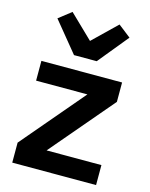

<svg xmlns="http://www.w3.org/2000/svg" viewBox="-119 -871 740 947"><g transform="rotate(15 251.0 -397.5)"><path d="M194 -591 68 -745 132 -795 252 -679 372 -795 436 -745 310 -591ZM37 0V-102L308 -421H46V-522H458V-423L185 -102H465V0Z"/></g></svg>

Font: IBM Plex Sans Hebrew SemiBold
Style: Regular
Weight: 600
Designer: Mike Abbink, Paul van der Laan, Pieter van Rosmalen, Yanek Iontef
Foundry: Bold Monday
Version: Version 1.2